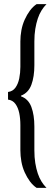

<svg xmlns="http://www.w3.org/2000/svg" viewBox="-20 -763 261 933"><path d="M158 150Q140 138 125.5 118.5Q111 99 100 74.5Q89 50 84 22.5Q79 -5 79 -33V-155Q79 -187 73.5 -213.5Q68 -240 55 -258Q42 -276 19 -279V-316Q42 -319 55 -337Q68 -355 73.5 -382Q79 -409 79 -438V-562Q79 -589 84 -616Q89 -643 100 -667.5Q111 -692 125.5 -711.5Q140 -731 158 -743H206Q193 -730 182 -712.5Q171 -695 163.5 -672.5Q156 -650 151.5 -622.5Q147 -595 147 -561V-446Q147 -390 132.5 -351Q118 -312 82 -298V-295Q118 -282 132.5 -243Q147 -204 147 -148V-33Q147 2 151.5 29.5Q156 57 163.5 79.5Q171 102 182 119.5Q193 137 206 150Z"/></svg>

Font: Saira UltraCondensed Medium
Style: Regular
Weight: 500
Width: 1
Designer: Hector Gatti with collaboration of the Omnibus-Type team
Foundry: Omnibus-Type
Version: Version 1.101